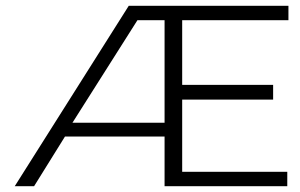

<svg xmlns="http://www.w3.org/2000/svg" viewBox="-20 -645 1040 665"><path d="M31 0 426 -625H979V-575H611V-351H926V-300H611V-50H975V0H550V-172H205L98 0ZM231 -220H550V-575H456Z"/></svg>

Font: Inconsolata UltraExpanded Light
Style: Regular
Weight: 300
Width: 9
Monospace: yes
Designer: Raph Levien, Cyreal, Brenton Simpson
Foundry: Raph Levien, Cyreal, Google
Version: Version 3.001; ttfautohint (v1.8.2.53-6de2)